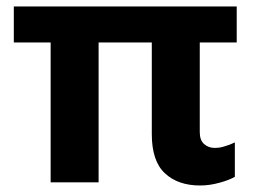

<svg xmlns="http://www.w3.org/2000/svg" viewBox="-20 -566 787 596"><path d="M601.1 9.8Q532.2 9.8 491.7 -28.3Q451.2 -65.9 451.2 -149.9V-434.1H286.1V0H137.2V-434.1H22.9V-545.9H714.8V-434.1H600.1V-155.8Q600.1 -130.9 613.3 -119.1Q627 -106.9 646 -106.9Q664.6 -106.9 678.7 -112.3Q691.9 -115.7 709 -124V-17.1Q690.9 -6.8 662.1 1Q631.3 9.8 601.1 9.8Z"/></svg>

Font: Droid Sans Thai
Style: Bold
Weight: 700
Designer: Steve Matteson
Foundry: Ascender Corporation
Version: Version 1.00